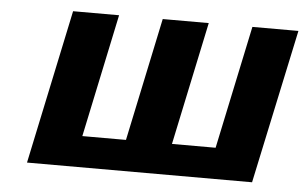

<svg xmlns="http://www.w3.org/2000/svg" viewBox="-42 -564 993 625"><g transform="rotate(5 454.5 -252.0)"><path d="M66.4 0 172.9 -503.9H323.2L238.3 -101.6H380.9L465.8 -503.9H616.2L531.2 -101.6H673.8L758.8 -503.9H909.2L801.8 0Z"/></g></svg>

Font: FreeUniversal
Style: BoldItalic
Weight: 700
Italic angle: -11°
Version: Version 1.001 March 22, 2017